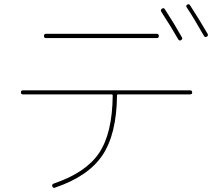

<svg xmlns="http://www.w3.org/2000/svg" viewBox="-20 -862 1040 919"><path d="M833 -673.8Q799.8 -732.4 752 -805.7Q747.1 -814.5 754.9 -820.3Q763.7 -826.2 768.6 -818.4Q811.5 -752.9 850.6 -683.6Q855.5 -674.8 846.7 -669.9Q837.9 -665 833 -673.8ZM956.1 -690.4Q906.2 -778.3 874 -826.2Q868.2 -835 876 -839.8Q884.8 -844.7 889.6 -836.9Q937.5 -762.7 973.6 -700.2Q978.5 -691.4 969.7 -686.5Q960.9 -681.6 956.1 -690.4ZM200.2 -679.7Q190.4 -679.7 190.4 -689.9Q190.4 -700.2 200.2 -700.2H730.5Q740.2 -700.2 740.2 -689.9Q740.2 -679.7 730.5 -679.7ZM89.8 -410.2Q80.1 -410.2 80.1 -419.9Q80.1 -429.7 89.8 -429.7H889.6Q899.4 -429.7 899.9 -419.9Q900.4 -410.2 889.6 -410.2H544.9Q540 -410.2 540 -404.3Q538.1 -219.7 470.2 -118.7Q402.3 -17.6 243.2 36.1Q234.4 40 230.5 30.3Q226.6 21.5 237.3 16.6Q390.6 -35.2 454.1 -129.4Q517.6 -223.6 519.5 -404.3Q519.5 -410.2 514.6 -410.2Z"/></svg>

Font: Rounded-X Mgen+ 1m thin
Style: Regular
Weight: 100
Designer: [Source Han Sans]
Ryoko NISHIZUKA  (kana & ideographs); Paul D. Hunt (Latin, Greek & Cyrillic); Wenlong ZHANG  (bopomofo
Version: Version 1.059.20150602